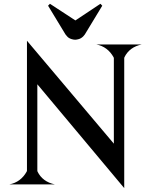

<svg xmlns="http://www.w3.org/2000/svg" viewBox="-20 -972 797 1012"><path d="M233.4 -941.9 243.2 -952.1 377.4 -864.3 509.3 -952.1 519 -941.9 427.2 -790.5Q425.8 -788.1 420.4 -782.2Q409.2 -770 396 -766.1Q384.3 -762.7 377.4 -762.7H376.5H375Q367.2 -762.7 356.4 -766.1Q340.8 -771 332 -782.2Q326.2 -789.1 325.2 -790.5ZM29.3 0Q89.8 -11.7 121.1 -68.4L122.1 -72.3V-757.3L580.1 -214.8V-665.5L579.1 -669.4Q547.9 -726.1 487.3 -737.8H727.5Q662.1 -724.1 635.7 -669.9L634.8 -665.5V19.5L176.8 -527.8V-72.3L177.7 -67.9Q204.1 -13.7 269.5 0Z"/></svg>

Font: Modern Antiqua
Style: Regular
Weight: 500
Version: Version 1.0